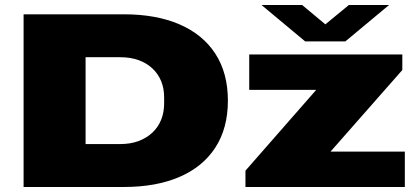

<svg xmlns="http://www.w3.org/2000/svg" viewBox="-20 -745 1658 765"><path d="M74 0V-688H474Q602 -688 695 -648Q788 -608 838 -531Q888 -454 888 -344Q888 -234 838 -157Q788 -80 695 -40Q602 0 474 0ZM321 -171H459Q500 -171 532 -183Q564 -195 587 -216.5Q610 -238 622 -267.5Q634 -297 634 -333V-357Q634 -393 622 -422Q610 -451 587 -472.5Q564 -494 532 -505.5Q500 -517 459 -517H321ZM958 0V-65L1240 -387H973V-528H1583V-466L1297 -141H1593V0ZM1022 -725H1184L1311 -619H1241L1370 -725H1530L1356 -580H1196Z"/></svg>

Font: Archivo Expanded Black
Style: Regular
Weight: 900
Width: 7
Designer: Hector Gatti
Foundry: Omnibus-Type
Version: Version 2.001